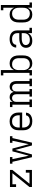

<svg xmlns="http://www.w3.org/2000/svg" viewBox="1858 -2634 783 4540"><g transform="rotate(-90 2250.0 -363.5)"><path d="M98 0V-58L424 -462H163V-375H98V-520H502V-462L176 -58H437V-145H502V0Z M803 0 694 -462H650V-520H806V-462H758L839 -76L942 -462H1008L1111 -76L1192 -462H1144V-520H1300V-462H1256L1147 0H1081L975 -394L869 0Z M1652 8Q1623 8 1594.5 2.5Q1566 -3 1540.5 -16Q1515 -29 1495 -50.5Q1475 -72 1462.5 -98Q1450 -124 1445 -152.5Q1440 -181 1440 -210V-310Q1440 -339 1445 -367.5Q1450 -396 1462 -422Q1474 -448 1494 -469Q1514 -490 1539 -503.5Q1564 -517 1592.5 -522.5Q1621 -528 1650 -528Q1679 -528 1707.5 -522.5Q1736 -517 1761 -503.5Q1786 -490 1806 -469Q1826 -448 1838 -422Q1850 -396 1855 -367.5Q1860 -339 1860 -310V-231H1505V-210Q1505 -189 1508 -168.5Q1511 -148 1519.5 -129.5Q1528 -111 1541.5 -95Q1555 -79 1573 -68.5Q1591 -58 1611 -54Q1631 -50 1652 -50Q1675 -50 1698.5 -54Q1722 -58 1742.5 -68.5Q1763 -79 1777.5 -98.5Q1792 -118 1793 -141H1858Q1856 -118 1847.5 -95.5Q1839 -73 1823.5 -55Q1808 -37 1787.5 -24.5Q1767 -12 1745 -4.5Q1723 3 1699.5 5.5Q1676 8 1652 8ZM1505 -289H1795V-310Q1795 -330 1792 -350.5Q1789 -371 1781 -390Q1773 -409 1759.5 -425Q1746 -441 1728.5 -451.5Q1711 -462 1690.5 -466Q1670 -470 1650 -470Q1630 -470 1609.5 -466Q1589 -462 1571.5 -451.5Q1554 -441 1540.5 -425Q1527 -409 1519 -390Q1511 -371 1508 -350.5Q1505 -330 1505 -310Z M1989 0V-58H2046V-462H1989V-520H2111V-453Q2118 -470 2129.5 -484.5Q2141 -499 2156 -509Q2171 -519 2189 -523.5Q2207 -528 2225 -528Q2247 -528 2268 -522Q2289 -516 2305.5 -502Q2322 -488 2333 -469.5Q2344 -451 2349 -430Q2355 -450 2365.5 -469Q2376 -488 2392.5 -502Q2409 -516 2430 -522Q2451 -528 2472 -528Q2492 -528 2511.5 -522.5Q2531 -517 2547.5 -505.5Q2564 -494 2575 -477Q2586 -460 2592.5 -441Q2599 -422 2601.5 -402Q2604 -382 2604 -362V-58H2661V0H2482V-58H2539V-362Q2539 -382 2534.5 -402Q2530 -422 2518 -438Q2506 -454 2487 -462Q2468 -470 2448 -470Q2428 -470 2409 -462Q2390 -454 2378 -438Q2366 -422 2361.5 -402Q2357 -382 2357 -362V-58H2414V0H2236V-58H2293V-362Q2293 -382 2288.5 -402Q2284 -422 2272 -438Q2260 -454 2241 -462Q2222 -470 2202 -470Q2182 -470 2163 -462Q2144 -454 2132 -438Q2120 -422 2115.5 -402Q2111 -382 2111 -362V-58H2168V0Z M3024 8Q2998 8 2972.5 2Q2947 -4 2925.5 -18.5Q2904 -33 2888 -54.5Q2872 -76 2863 -100V0H2737V-58H2798V-677H2737V-735H2863V-420Q2872 -444 2888 -465.5Q2904 -487 2925.5 -501.5Q2947 -516 2972.5 -522Q2998 -528 3024 -528Q3051 -528 3078 -521.5Q3105 -515 3127.5 -500Q3150 -485 3166.5 -463.5Q3183 -442 3193 -416.5Q3203 -391 3206.5 -364Q3210 -337 3210 -310V-210Q3210 -183 3206.5 -156Q3203 -129 3193 -103.5Q3183 -78 3166.5 -56.5Q3150 -35 3127.5 -20Q3105 -5 3078 1.5Q3051 8 3024 8ZM3001 -50Q3021 -50 3041.5 -54.5Q3062 -59 3079.5 -69.5Q3097 -80 3110 -95.5Q3123 -111 3131 -130Q3139 -149 3142 -169.5Q3145 -190 3145 -210V-310Q3145 -330 3142 -350.5Q3139 -371 3131 -390Q3123 -409 3110 -424.5Q3097 -440 3079.5 -450.5Q3062 -461 3041.5 -465.5Q3021 -470 3001 -470Q2981 -470 2961 -465.5Q2941 -461 2924.5 -450Q2908 -439 2895.5 -423Q2883 -407 2875.5 -388.5Q2868 -370 2865.5 -350Q2863 -330 2863 -310V-210Q2863 -190 2865.5 -170Q2868 -150 2875.5 -131.5Q2883 -113 2895.5 -97Q2908 -81 2924.5 -70Q2941 -59 2961 -54.5Q2981 -50 3001 -50Z M3556 8Q3525 8 3493.5 0.5Q3462 -7 3438 -27Q3414 -47 3402 -77.5Q3390 -108 3390 -140Q3390 -166 3398.5 -191.5Q3407 -217 3425 -236.5Q3443 -256 3466.5 -268.5Q3490 -281 3515.5 -288Q3541 -295 3567.5 -297.5Q3594 -300 3620 -300H3737V-344Q3737 -362 3733.5 -379.5Q3730 -397 3721 -412Q3712 -427 3698 -439Q3684 -451 3667.5 -458Q3651 -465 3633.5 -467.5Q3616 -470 3598 -470Q3575 -470 3551.5 -466Q3528 -462 3507.5 -450Q3487 -438 3474 -417Q3461 -396 3461 -372H3396Q3396 -396 3404 -419Q3412 -442 3426.5 -461Q3441 -480 3461.5 -493.5Q3482 -507 3504.5 -514.5Q3527 -522 3550.5 -525Q3574 -528 3598 -528Q3624 -528 3650 -524Q3676 -520 3700 -510Q3724 -500 3744.5 -483Q3765 -466 3778 -443.5Q3791 -421 3796.5 -395.5Q3802 -370 3802 -344V-58H3863V0H3737V-94Q3726 -69 3706.5 -48.5Q3687 -28 3663 -15.5Q3639 -3 3611.5 2.5Q3584 8 3556 8ZM3579 -50Q3599 -50 3619 -53Q3639 -56 3657.5 -63.5Q3676 -71 3691.5 -83.5Q3707 -96 3717.5 -113Q3728 -130 3732.5 -149.5Q3737 -169 3737 -189V-242H3620Q3602 -242 3584.5 -241Q3567 -240 3549.5 -236Q3532 -232 3515 -226Q3498 -220 3484 -209Q3470 -198 3462.5 -181Q3455 -164 3455 -147Q3455 -124 3465.5 -103.5Q3476 -83 3494.5 -70.5Q3513 -58 3535 -54Q3557 -50 3579 -50Z M4176 8Q4149 8 4122 1.5Q4095 -5 4072.5 -20Q4050 -35 4033.5 -56.5Q4017 -78 4007 -103.5Q3997 -129 3993.5 -156Q3990 -183 3990 -210V-310Q3990 -337 3993.5 -364Q3997 -391 4007 -416.5Q4017 -442 4033.5 -463.5Q4050 -485 4072.5 -500Q4095 -515 4122 -521.5Q4149 -528 4176 -528Q4202 -528 4227.5 -522Q4253 -516 4274.5 -501.5Q4296 -487 4312 -465.5Q4328 -444 4337 -420V-677H4277V-735H4402V-58H4463V0H4337V-100Q4328 -76 4312 -54.5Q4296 -33 4274.5 -18.5Q4253 -4 4227.5 2Q4202 8 4176 8ZM4199 -50Q4219 -50 4239 -54.5Q4259 -59 4276 -70Q4293 -81 4305 -97Q4317 -113 4324.5 -131.5Q4332 -150 4334.5 -170Q4337 -190 4337 -210V-310Q4337 -330 4334.5 -350Q4332 -370 4324.5 -388.5Q4317 -407 4304.5 -423Q4292 -439 4275.5 -450Q4259 -461 4239 -465.5Q4219 -470 4199 -470Q4179 -470 4158.5 -465.5Q4138 -461 4120.5 -450.5Q4103 -440 4090 -424.5Q4077 -409 4069 -390Q4061 -371 4058 -350.5Q4055 -330 4055 -310V-210Q4055 -190 4058 -169.5Q4061 -149 4069 -130Q4077 -111 4090 -95.5Q4103 -80 4120.5 -69.5Q4138 -59 4158.5 -54.5Q4179 -50 4199 -50Z"/></g></svg>

Font: Iosevka Etoile Light
Style: Regular
Weight: 300
Designer: Belleve Invis
Foundry: Belleve Invis
Version: Version 25.0.1; ttfautohint (v1.8.4)